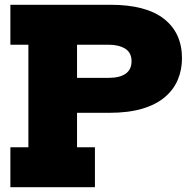

<svg xmlns="http://www.w3.org/2000/svg" viewBox="-20 -785 808 805"><path d="M23.5 0V-167.5H99V-597.5H23.5V-765H303V-167.5H378V0ZM256.5 -312V-458.5H434.5Q482 -458.5 506.8 -476Q531.5 -493.5 531.5 -528Q531.5 -564.5 504.8 -581Q478 -597.5 434.5 -597.5H263.5V-765H442.5Q592.5 -765 667.8 -705.8Q743 -646.5 743 -540.5Q743 -492.5 725.5 -450.8Q708 -409 671.2 -377.8Q634.5 -346.5 576.5 -329.2Q518.5 -312 438 -312Z"/></svg>

Font: Hepta Slab ExtraLight ExtraBold
Style: Regular
Weight: 800
Version: Version 1.102